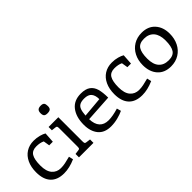

<svg xmlns="http://www.w3.org/2000/svg" viewBox="44 -1423 2145 2145"><g transform="rotate(-45 1116.0 -350.5)"><path d="M40 -220Q40 -302 68.5 -363Q97 -424 149 -457Q201 -490 270 -490Q318 -490 359 -478.5Q400 -467 422 -453L414 -330H357L345 -404Q305 -424 246 -424Q181 -424 154 -380Q127 -336 127 -240Q127 -148 166.5 -102.5Q206 -57 270 -57Q306 -57 339.5 -64Q373 -71 423 -84L435 -32Q340 10 255 10Q150 10 95 -49Q40 -108 40 -220Z M542 -652Q542 -683 556.5 -697Q571 -711 603 -711Q634 -711 645.5 -697.5Q657 -684 657 -651Q657 -620 643 -608Q629 -596 597 -596Q566 -596 554 -609Q542 -622 542 -652ZM497 -54 548 -61Q563 -62 567 -69.5Q571 -77 571 -98V-384Q571 -406 567 -413.5Q563 -421 548 -422L497 -428V-480H651V-98Q651 -77 655.5 -69.5Q660 -62 674 -61L726 -54V0H497Z M1182 -86 1196 -36Q1160 -18 1105.5 -4Q1051 10 997 10Q895 10 843.5 -52.5Q792 -115 792 -220Q792 -342 849 -416Q906 -490 1015 -490Q1088 -490 1128.5 -461Q1169 -432 1184.5 -378Q1200 -324 1200 -241L879 -221Q881 -140 918.5 -99Q956 -58 1025 -58Q1090 -58 1182 -86ZM879 -278 1118 -299Q1118 -359 1091.5 -391.5Q1065 -424 1002 -424Q958 -424 932.5 -410.5Q907 -397 895 -366Q883 -335 879 -278Z M1275 -220Q1275 -302 1303.5 -363Q1332 -424 1384 -457Q1436 -490 1505 -490Q1553 -490 1594 -478.5Q1635 -467 1657 -453L1649 -330H1592L1580 -404Q1540 -424 1481 -424Q1416 -424 1389 -380Q1362 -336 1362 -240Q1362 -148 1401.5 -102.5Q1441 -57 1505 -57Q1541 -57 1574.5 -64Q1608 -71 1658 -84L1670 -32Q1575 10 1490 10Q1385 10 1330 -49Q1275 -108 1275 -220Z M1729 -224Q1729 -301 1760 -361.5Q1791 -422 1847 -456Q1903 -490 1977 -490Q2077 -490 2134.5 -426.5Q2192 -363 2192 -260Q2192 -183 2161.5 -121.5Q2131 -60 2074.5 -25Q2018 10 1944 10Q1843 10 1786 -54Q1729 -118 1729 -224ZM2105 -240Q2105 -329 2064 -376.5Q2023 -424 1947 -424Q1874 -424 1845 -380Q1816 -336 1816 -240Q1816 -149 1857 -103Q1898 -57 1974 -57Q2047 -57 2076 -100.5Q2105 -144 2105 -240Z"/></g></svg>

Font: Enriqueta
Style: Regular
Weight: 400
Designer: Viviana Monsalve, Gustavo Ibarra
Foundry: 72Puntos
Version: Version 2.000